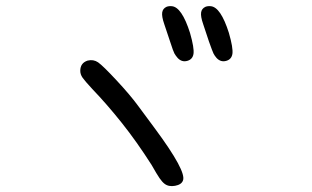

<svg xmlns="http://www.w3.org/2000/svg" viewBox="-20 -675 1040 641"><path d="M272.5 -472.7Q292 -477.5 307.6 -466.8Q324.2 -455.1 369.6 -406.2Q415 -357.4 441.4 -321.3Q471.7 -281.2 497.1 -246.1Q603.5 -102.5 590.8 -72.3Q585.9 -58.6 564.5 -54.7Q543 -50.8 529.3 -61.5Q521.5 -67.4 512.7 -80.1Q503.9 -92.8 486.3 -124Q436.5 -202.1 386.7 -264.6Q336.9 -327.1 288.1 -377.9Q262.7 -405.3 255.4 -416Q248 -426.8 248 -438.5Q248 -464.8 272.5 -472.7ZM666 -652.3Q673.8 -655.3 683.6 -654.3Q716.8 -651.4 744.1 -565.4Q758.8 -514.6 755.9 -495.1Q752.9 -476.6 734.9 -471.7Q716.8 -466.8 703.1 -481.4Q696.3 -489.3 692.9 -496.1Q689.5 -502.9 677.7 -536.1Q664.1 -577.1 658.2 -594.7Q649.4 -620.1 651.4 -633.3Q653.3 -646.5 666 -652.3ZM536.1 -652.3Q543.9 -655.3 553.7 -654.3Q586.9 -651.4 614.3 -565.4Q628.9 -514.6 626 -495.1Q623 -476.6 605 -471.7Q586.9 -466.8 573.2 -481.4Q566.4 -489.3 562.5 -496.1Q558.6 -502.9 547.9 -536.1Q534.2 -577.1 528.3 -594.7Q519.5 -620.1 521.5 -633.3Q523.4 -646.5 536.1 -652.3Z"/></svg>

Font: JasonHandwriting4
Style: Regular
Weight: 400
Version: Version 1.01.21